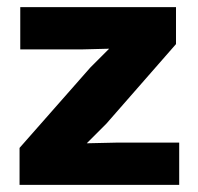

<svg xmlns="http://www.w3.org/2000/svg" viewBox="-20 -520 556 540"><path d="M35 0H484V-119H312L224 -117L279 -172L475 -396V-500H37V-381H208L287 -383L234 -330L35 -104Z"/></svg>

Font: Work Sans
Style: Bold
Weight: 700
Designer: Wei Huang
Foundry: Wei Huang
Version: Version 2.012